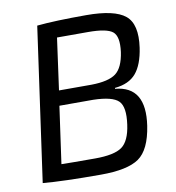

<svg xmlns="http://www.w3.org/2000/svg" viewBox="-80 -769 778 849"><g transform="rotate(-10 309.0 -345.0)"><path d="M45 0 142 -690Q222 -698 363 -698Q490 -698 538 -658.5Q586 -619 571 -515Q560 -440 528 -402.5Q496 -365 433 -359L432 -355Q570 -343 544 -169Q528 -64 476.5 -28Q425 8 305 8Q135 8 45 0ZM187 -391H333Q410 -392 443 -417Q476 -442 486 -511Q495 -580 468.5 -601.5Q442 -623 359 -623H219ZM177 -324 141 -68Q181 -67 292 -67Q378 -67 413 -92Q448 -117 458 -190Q469 -268 442 -295Q415 -322 329 -324Z"/></g></svg>

Font: Exo 2.0
Style: Italic
Weight: 400
Italic angle: -8°
Designer: Natanael Gama
Version: Version 1.001;PS 001.001;hotconv 1.0.70;makeotf.lib2.5.58329